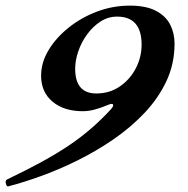

<svg xmlns="http://www.w3.org/2000/svg" viewBox="-111 -436 668 682"><path d="M-83 226Q-87 226 -89 219.5Q-91 213 -91 210Q-91 204 -85 201Q-16 168 37 139Q90 110 132.5 81.5Q175 53 211.5 21.5Q248 -10 284 -49Q291 -57 291 -62Q291 -67 286 -67Q280 -67 272 -63Q248 -53 226 -47Q204 -41 183 -41Q116 -41 75.5 -75Q35 -109 35 -167Q35 -214 61.5 -258Q88 -302 133 -338Q178 -374 234 -395Q290 -416 350 -416Q408 -416 443 -397.5Q478 -379 493.5 -348.5Q509 -318 509 -281Q509 -209 480 -147.5Q451 -86 401.5 -34Q352 18 290.5 60Q229 102 163 134.5Q97 167 34.5 189.5Q-28 212 -78 225Q-79 226 -83 226ZM231 -104Q279 -104 315.5 -129.5Q352 -155 372 -194.5Q392 -234 392 -277Q392 -377 305 -377Q273 -377 246 -359.5Q219 -342 198.5 -314Q178 -286 167 -253.5Q156 -221 156 -192Q156 -104 231 -104Z"/></svg>

Font: Junicode SmExp
Style: Bold Italic
Weight: 700
Width: 6
Italic angle: -11°
Designer: Peter S. Baker
Version: Version 2.205; ttfautohint (v1.8.4)